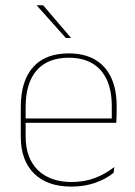

<svg xmlns="http://www.w3.org/2000/svg" viewBox="-20 -700 515 730"><path d="M251.5 9.5Q160 9.5 109.5 -40.2Q59 -90 59 -180.5V-292.5Q59 -392.5 105.8 -444.8Q152.5 -497 241.5 -497Q300 -497 340.8 -473.5Q381.5 -450 402.5 -405.2Q423.5 -360.5 423.5 -296.5V-279.5Q423.5 -268.5 423.2 -257.5Q423 -246.5 422 -233H405Q405 -250.5 405 -266.5Q405 -282.5 405 -296Q405 -355.5 386.2 -396.5Q367.5 -437.5 331 -459Q294.5 -480.5 241.5 -480.5Q161.5 -480.5 119.5 -432.5Q77.5 -384.5 77.5 -292.5V-243.5V-239.5V-181Q77.5 -140 89.2 -108Q101 -76 123.5 -53.8Q146 -31.5 178.5 -19.8Q211 -8 252 -8Q299.5 -8 339.5 -22.8Q379.5 -37.5 414.5 -65L412 -43Q382.5 -19 341.5 -4.8Q300.5 9.5 251.5 9.5ZM67.5 -233V-249.5H415.5V-233ZM144 -680 250 -556V-555.5H230.5L120 -679V-680Z"/></svg>

Font: Anek Latin Thin
Style: Regular
Weight: 250
Designer: Yesha Goshar
Foundry: Ek Type
Version: Version 1.003